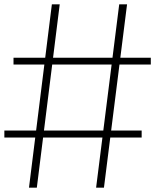

<svg xmlns="http://www.w3.org/2000/svg" viewBox="-21 -861 712 881"><path d="M562 -841 456 0H420L526 -841ZM671 -596V-565H41V-596ZM253 -841 148 0H112L217 -841ZM629 -262V-230H-1V-262Z"/></svg>

Font: Matangi Light
Style: Regular
Weight: 300
Designer: Prashant Pant
Foundry: The Graphic Ant
Version: Version 3.002